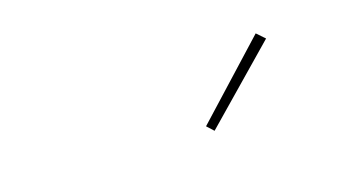

<svg xmlns="http://www.w3.org/2000/svg" viewBox="-34 -857 668 352"><g transform="rotate(-15 300.0 -680.5)"><path d="M341 -604 328 -616 460 -757 476 -743Z"/></g></svg>

Font: Iosevka Curly Thin Extended
Style: Italic
Weight: 100
Width: 7
Italic angle: -9°
Monospace: yes
Designer: Belleve Invis
Foundry: Belleve Invis
Version: Version 11.1.0; ttfautohint (v1.8.3)